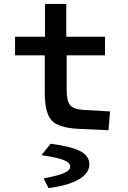

<svg xmlns="http://www.w3.org/2000/svg" viewBox="-20 -659 654 982"><path d="M209 -186V-376H57V-471H210V-639H319V-471H517V-376H321V-200Q321 -142 338.5 -121Q356 -100 407 -97L543 -89L535 7L381 0Q279 -5 244 -43Q209 -81 209 -186ZM437 182Q437 227 383 258.5Q329 290 228 303L204 255V253Q275 240 307 226.5Q339 213 339 193Q339 172 304.5 159Q270 146 194 135V132L239 76Q344 90 390.5 114Q437 138 437 182Z"/></svg>

Font: Intel One Mono Medium
Style: Regular
Weight: 500
Monospace: yes
Designer: Fred Shallcrass
Foundry: Frere-Jones Type LLC
Version: Version 1.400;hotconv 1.1.0;makeotfexe 2.6.0;FJTRelease1.4